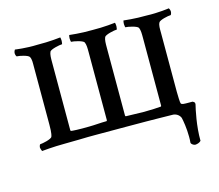

<svg xmlns="http://www.w3.org/2000/svg" viewBox="-84 -526 880 771"><g transform="rotate(-15 355.5 -140.5)"><path d="M357.4 -414.1C308.6 -413.1 262.7 -418.9 262.7 -418.9C261.7 -415 260.7 -410.2 260.7 -404.3C260.7 -398.4 262.7 -390.6 262.7 -390.6C273.4 -390.6 310.5 -382.8 315.4 -374C320.3 -363.3 320.3 -348.6 320.3 -332V-49.8C320.3 -47.9 319.3 -45.9 317.4 -45.9C293 -45.9 267.6 -43 245.1 -43C205.1 -42 173.8 -43.9 170.9 -44.9C168.9 -44.9 168 -46.9 168 -48.8V-332C168 -348.6 168 -363.3 172.9 -374C177.7 -382.8 214.8 -390.6 225.6 -390.6C225.6 -390.6 227.5 -398.4 227.5 -404.3C227.5 -410.2 226.6 -415 225.6 -418.9C225.6 -418.9 178.7 -413.1 129.9 -414.1C82 -412.1 37.1 -418.9 37.1 -418.9C36.1 -418 32.2 -411.1 32.2 -404.3C32.2 -399.4 35.2 -390.6 37.1 -390.6C47.9 -390.6 84 -382.8 87.9 -374C93.8 -363.3 92.8 -349.6 92.8 -332V-91.8C92.8 -82 92.8 -55.7 87.9 -43C85 -33.2 44.9 -25.4 37.1 -25.4C35.2 -25.4 32.2 -17.6 32.2 -11.7C32.2 -8.8 36.1 0 37.1 2.9C37.1 2.9 85 -2 132.8 -2C147.5 -2 170.9 -2.9 193.4 -2.9C217.8 -3.9 243.2 -3.9 261.7 -3.9C277.3 -3.9 496.1 -3.9 522.5 -2.9C547.9 -2.9 567.4 -2 581.1 -2C592.8 -2 607.4 4.9 613.3 19.5C616.2 31.2 622.1 65.4 622.1 99.6C622.1 106.4 622.1 117.2 621.1 125C622.1 131.8 632.8 137.7 637.7 137.7C646.5 137.7 657.2 133.8 662.1 127.9C661.1 67.4 675.8 1 680.7 -18.6V-23.4C680.7 -25.4 679.7 -28.3 671.9 -32.2H658.2C636.7 -32.2 627 -32.2 624 -38.1C622.1 -40 621.1 -75.2 621.1 -85.9V-332C621.1 -349.6 620.1 -363.3 626 -374C629.9 -382.8 666 -390.6 676.8 -390.6C678.7 -390.6 681.6 -399.4 681.6 -404.3C681.6 -411.1 677.7 -418 676.8 -418.9C676.8 -418.9 631.8 -412.1 584 -414.1C535.2 -413.1 488.3 -418.9 488.3 -418.9C487.3 -415 486.3 -410.2 486.3 -404.3C486.3 -398.4 488.3 -390.6 488.3 -390.6C499 -390.6 536.1 -382.8 541 -374C545.9 -363.3 545.9 -348.6 545.9 -332V-49.8C545.9 -47.9 544.9 -45.9 543 -45.9C530.3 -44.9 502.9 -43 473.6 -43C448.2 -43 420.9 -44.9 398.4 -44.9C396.5 -44.9 395.5 -46.9 395.5 -48.8V-332C395.5 -348.6 395.5 -363.3 400.4 -374C405.3 -382.8 442.4 -390.6 453.1 -390.6C453.1 -390.6 455.1 -398.4 455.1 -404.3C455.1 -410.2 454.1 -415 453.1 -418.9C453.1 -418.9 406.2 -413.1 357.4 -414.1Z"/></g></svg>

Font: Crimson
Style: Roman
Weight: 400
Version: Version 0.2